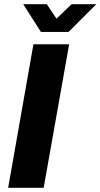

<svg xmlns="http://www.w3.org/2000/svg" viewBox="-20 -899 481 919"><path d="M19 0 140 -687H311L189 0ZM441 -879 308 -746H176L91 -879H204L271 -779L219 -780L323 -879Z"/></svg>

Font: Archivo SemiCondensed ExtraBold
Style: Italic
Weight: 800
Width: 4
Italic angle: -10°
Designer: Hector Gatti
Foundry: Omnibus-Type
Version: Version 2.001